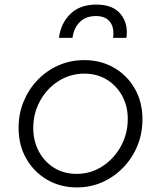

<svg xmlns="http://www.w3.org/2000/svg" viewBox="-20 -805 701 837"><path d="M315 12Q243 12 185.5 -21.5Q128 -55 94.5 -113.5Q61 -172 61 -248Q61 -309 83 -362.5Q105 -416 144 -456.5Q183 -497 235 -520Q287 -543 347 -543Q420 -543 477.5 -509.5Q535 -476 568 -418Q601 -360 601 -285Q601 -223 579 -169.5Q557 -116 517.5 -75Q478 -34 426.5 -11Q375 12 315 12ZM314 -47Q376 -47 426.5 -80Q477 -113 507 -167.5Q537 -222 537 -286Q537 -343 512.5 -387.5Q488 -432 445.5 -458Q403 -484 348 -484Q286 -484 235 -451.5Q184 -419 154.5 -365Q125 -311 125 -247Q125 -190 149.5 -144.5Q174 -99 216.5 -73Q259 -47 314 -47ZM237 -640Q245 -703 286.5 -744Q328 -785 400 -785Q473 -785 506.5 -743Q540 -701 531 -640H473Q479 -684 459.5 -709.5Q440 -735 398 -735Q355 -735 328.5 -709.5Q302 -684 296 -640Z"/></svg>

Font: Plus Jakarta Sans Light
Style: Italic
Weight: 300
Italic angle: -8°
Designer: Gumpita Rahayu
Foundry: Tokotype
Version: Version 2.071; ttfautohint (v1.8.4.7-5d5b);gftools[0.9.29]